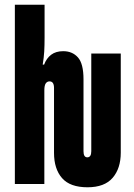

<svg xmlns="http://www.w3.org/2000/svg" viewBox="-20 -780 570 814"><path d="M351 14Q277 14 243 -25Q209 -64 209 -132V-407Q209 -435 190 -435Q180 -435 174 -426.5Q168 -418 168 -397V0H43V-760H169V-621Q169 -587 167.5 -561.5Q166 -536 161 -506H167Q177 -533 197 -548Q217 -563 248 -563Q287 -563 310.5 -536.5Q334 -510 334 -444V-139Q334 -113 350 -113Q367 -113 367 -139V-553H492V-133Q492 -66 457.5 -26Q423 14 351 14Z"/></svg>

Font: Noto Sans Mono Condensed Black
Style: Regular
Weight: 900
Width: 3
Designer: Monotype Design Team
Foundry: Monotype Imaging Inc.
Version: Version 2.014